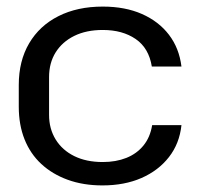

<svg xmlns="http://www.w3.org/2000/svg" viewBox="-20 -554 599 583"><path d="M291 9Q233 9 186 -8Q139 -25 105.5 -56Q72 -87 54.5 -131Q37 -175 37 -230V-296Q37 -369 68.5 -422.5Q100 -476 157.5 -505Q215 -534 292 -534Q360 -534 411 -511.5Q462 -489 493 -448.5Q524 -408 531 -352H441Q432 -408 392 -435.5Q352 -463 292 -463Q242 -463 205.5 -445Q169 -427 149 -395Q129 -363 129 -320V-205Q129 -163 149 -130.5Q169 -98 205.5 -80Q242 -62 292 -62Q332 -62 363.5 -74.5Q395 -87 415.5 -112Q436 -137 442 -174H531Q525 -118 493 -77Q461 -36 409.5 -13.5Q358 9 291 9Z"/></svg>

Font: Hubot Sans
Style: Regular
Weight: 400
Designer: Deni Anggara
Foundry: GitHub, Inc., Subsidiary of Microsoft Corporation
Version: Version 2.000